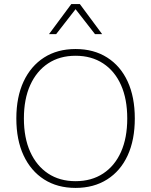

<svg xmlns="http://www.w3.org/2000/svg" viewBox="-20 -910 740 940"><path d="M350 -670Q439 -670 504.5 -628.5Q570 -587 605 -511Q640 -435 640 -330Q640 -225 605 -149Q570 -73 504.5 -31.5Q439 10 350 10Q261 10 196 -31.5Q131 -73 95.5 -149Q60 -225 60 -330Q60 -435 95.5 -511Q131 -587 196 -628.5Q261 -670 350 -670ZM350 -637Q272 -637 215.5 -599.5Q159 -562 128 -493.5Q97 -425 97 -330Q97 -235 128 -166.5Q159 -98 215.5 -60.5Q272 -23 350 -23Q428 -23 485 -60.5Q542 -98 572.5 -166.5Q603 -235 603 -330Q603 -425 572.5 -493.5Q542 -562 485 -599.5Q428 -637 350 -637ZM480 -743H445L350 -865L255 -743H220L329 -890H371Z"/></svg>

Font: Kantumruy Pro ExtraLight
Style: Regular
Weight: 250
Version: Version 1.002